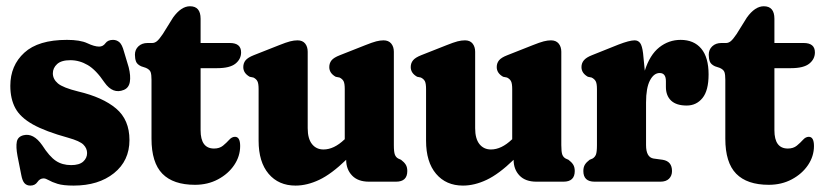

<svg xmlns="http://www.w3.org/2000/svg" viewBox="-20 -581 2629 614"><path d="M207.5 -53Q233.5 -53 246 -64.2Q258.5 -75.5 258.5 -91.5Q258.5 -106.5 247 -118.2Q235.5 -130 198 -140.5Q125.5 -160.5 85.2 -183Q45 -205.5 29 -235.2Q13 -265 13 -306.5Q13 -371.5 57.8 -412.5Q102.5 -453.5 194 -453.5Q236.5 -453.5 259.2 -442.8Q282 -432 297 -432Q309.5 -432 317.2 -442.8Q325 -453.5 341.5 -453.5Q353 -453.5 361.8 -446Q370.5 -438.5 376.5 -416L391.5 -366Q398.5 -338 395.2 -319Q392 -300 376 -293.5Q341 -279 314 -317.5Q287 -357.5 260.5 -373Q234 -388.5 205 -388.5Q176 -388.5 162.5 -376Q149 -363.5 149 -346.5Q149 -328 165.2 -314.2Q181.5 -300.5 230 -288.5Q308.5 -270 351.2 -234Q394 -198 394 -133Q394 -67 344.5 -27.2Q295 12.5 215.5 12.5Q182 12.5 163.8 6.8Q145.5 1 135.8 -4.8Q126 -10.5 119.5 -10.5Q107.5 -10.5 99.8 1Q92 12.5 77 12.5Q65.5 12.5 58.5 5Q51.5 -2.5 48 -21.5L36 -82Q30.5 -111.5 33.8 -127.8Q37 -144 55 -148.5Q87 -156.5 115 -116.5Q138 -80.5 158.5 -66.8Q179 -53 207.5 -53Z M446.5 -364 431.5 -369Q418.5 -375 415 -384.2Q411.5 -393.5 411.5 -406Q411.5 -422.5 422.8 -433Q434 -443.5 452 -443.5H467Q474.5 -443.5 481.8 -449.2Q489 -455 500.5 -472L533.5 -525Q559.5 -561 587.5 -561Q621.5 -561 621.5 -521V-443.5H715Q751 -443.5 751 -413.5Q751 -392 733 -377.5Q715 -363 674.5 -363H621.5V-164.5Q621.5 -106 664.5 -106Q682 -106 693.2 -115.2Q704.5 -124.5 713 -134Q721.5 -143.5 731.5 -143.5Q748 -143.5 748 -114Q748 -81.5 729 -53.2Q710 -25 677.2 -7.5Q644.5 10 603.5 10Q534 10 499.2 -25.5Q464.5 -61 464.5 -137.5V-326Q464.5 -342 461.8 -350.2Q459 -358.5 446.5 -364Z M807 -131V-296Q807 -314 803.2 -321.2Q799.5 -328.5 790.5 -333L778.5 -335.5Q758 -347 758 -366.5Q758 -379 765.2 -388Q772.5 -397 791.5 -404.5L872.5 -436.5Q895 -445.5 907.8 -448.8Q920.5 -452 931.5 -452Q947.5 -452 955.8 -441.8Q964 -431.5 964 -415.5V-171Q964 -137.5 977.8 -120.2Q991.5 -103 1014.5 -103Q1048 -103 1081.5 -135L1082.5 -135.5V-296Q1082.5 -314 1078.8 -321.2Q1075 -328.5 1066 -333L1053.5 -335.5Q1033 -347 1033 -366.5Q1033 -379 1040.2 -388Q1047.5 -397 1067 -404.5L1148 -436.5Q1170.5 -445.5 1183.2 -448.8Q1196 -452 1206.5 -452Q1222.5 -452 1231 -441.8Q1239.5 -431.5 1239.5 -415.5V-117Q1239.5 -95 1242.8 -86.5Q1246 -78 1253.5 -74L1262.5 -70Q1272.5 -62.5 1277.5 -54.5Q1282.5 -46.5 1282.5 -34Q1282.5 0 1246.5 0H1160Q1124.5 0 1105.8 -19.8Q1087 -39.5 1087 -70Q1040 -24.5 1001 -6Q962 12.5 925 12.5Q871 12.5 839 -25.2Q807 -63 807 -131Z M1342.5 -131V-296Q1342.5 -314 1338.8 -321.2Q1335 -328.5 1326 -333L1314 -335.5Q1293.5 -347 1293.5 -366.5Q1293.5 -379 1300.8 -388Q1308 -397 1327 -404.5L1408 -436.5Q1430.5 -445.5 1443.2 -448.8Q1456 -452 1467 -452Q1483 -452 1491.2 -441.8Q1499.5 -431.5 1499.5 -415.5V-171Q1499.5 -137.5 1513.2 -120.2Q1527 -103 1550 -103Q1583.5 -103 1617 -135L1618 -135.5V-296Q1618 -314 1614.2 -321.2Q1610.5 -328.5 1601.5 -333L1589 -335.5Q1568.5 -347 1568.5 -366.5Q1568.5 -379 1575.8 -388Q1583 -397 1602.5 -404.5L1683.5 -436.5Q1706 -445.5 1718.8 -448.8Q1731.5 -452 1742 -452Q1758 -452 1766.5 -441.8Q1775 -431.5 1775 -415.5V-117Q1775 -95 1778.2 -86.5Q1781.5 -78 1789 -74L1798 -70Q1808 -62.5 1813 -54.5Q1818 -46.5 1818 -34Q1818 0 1782 0H1695.5Q1660 0 1641.2 -19.8Q1622.5 -39.5 1622.5 -70Q1575.5 -24.5 1536.5 -6Q1497.5 12.5 1460.5 12.5Q1406.5 12.5 1374.5 -25.2Q1342.5 -63 1342.5 -131Z M2036.5 -410.5 2042 -355Q2058 -405.5 2088.2 -429.5Q2118.5 -453.5 2156.5 -453.5Q2199 -453.5 2222.5 -425.5Q2246 -397.5 2246 -343Q2246 -291.5 2226.5 -267.5Q2207 -243.5 2176 -243.5Q2143 -243.5 2126.2 -259.2Q2109.5 -275 2109.5 -303V-321.5Q2109.5 -347.5 2089.5 -347.5Q2071 -347.5 2058.5 -323.8Q2046 -300 2046 -253V-117Q2046 -78 2070 -74L2099.5 -70Q2129 -65 2129 -34Q2129 -19 2119.5 -9.5Q2110 0 2092 0H1881.5Q1845.5 0 1845.5 -34Q1845.5 -46.5 1850.5 -54.5Q1855.5 -62.5 1865.5 -70L1875 -74Q1882.5 -78.5 1885.8 -86.8Q1889 -95 1889 -117V-296Q1889 -314 1885 -321.2Q1881 -328.5 1872 -333L1860 -335.5Q1839.5 -347 1839.5 -366.5Q1839.5 -379 1847.2 -388.2Q1855 -397.5 1873 -404.5L1958 -438.5Q1993 -452 2009.5 -452Q2020.5 -452 2027 -443.5Q2033.5 -435 2036.5 -410.5Z M2281.5 -364 2266.5 -369Q2253.5 -375 2250 -384.2Q2246.5 -393.5 2246.5 -406Q2246.5 -422.5 2257.8 -433Q2269 -443.5 2287 -443.5H2302Q2309.5 -443.5 2316.8 -449.2Q2324 -455 2335.5 -472L2368.5 -525Q2394.5 -561 2422.5 -561Q2456.5 -561 2456.5 -521V-443.5H2550Q2586 -443.5 2586 -413.5Q2586 -392 2568 -377.5Q2550 -363 2509.5 -363H2456.5V-164.5Q2456.5 -106 2499.5 -106Q2517 -106 2528.2 -115.2Q2539.5 -124.5 2548 -134Q2556.5 -143.5 2566.5 -143.5Q2583 -143.5 2583 -114Q2583 -81.5 2564 -53.2Q2545 -25 2512.2 -7.5Q2479.5 10 2438.5 10Q2369 10 2334.2 -25.5Q2299.5 -61 2299.5 -137.5V-326Q2299.5 -342 2296.8 -350.2Q2294 -358.5 2281.5 -364Z"/></svg>

Font: Fraunces 144pt S100
Style: Bold
Weight: 700
Version: Version 1.000; ttfautohint (v1.8.3)